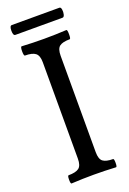

<svg xmlns="http://www.w3.org/2000/svg" viewBox="-150 -825 589 880"><g transform="rotate(-20 145.0 -385.0)"><path d="M30 -725Q19 -725 19 -749Q19 -773 30 -773H262Q269 -773 271 -761Q273 -749 270 -737Q267 -725 260 -725ZM39 3Q34 3 34 -17Q34 -37 39 -37Q74 -37 89.5 -48.5Q105 -60 105 -94V-564Q105 -597 89.5 -609Q74 -621 39 -621Q33 -621 33 -643.5Q33 -666 39 -666Q93 -663 148 -663Q202 -663 257 -666Q262 -666 262 -643.5Q262 -621 257 -621Q222 -621 207 -609.5Q192 -598 192 -564V-94Q192 -60 207 -48.5Q222 -37 256 -37Q261 -37 261 -17Q261 3 256 3Q200 0 148 0Q95 0 39 3Z"/></g></svg>

Font: Junicode Cond Medium
Style: Regular
Weight: 500
Width: 3
Designer: Peter S. Baker
Version: Version 2.201